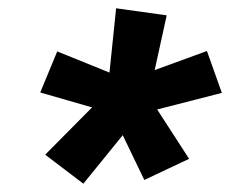

<svg xmlns="http://www.w3.org/2000/svg" viewBox="-20 -799 555 463"><path d="M181 -356 89 -426 202 -540 77 -576 118 -675 244 -624 260 -779 382 -762 353 -630 479 -676 515 -575 359 -535 436 -416 328 -365 276 -473Z"/></svg>

Font: Iosevka Curly XBdObl
Style: Regular
Weight: 800
Italic angle: -9°
Monospace: yes
Designer: Belleve Invis
Foundry: Belleve Invis
Version: Version 11.1.0; ttfautohint (v1.8.3)